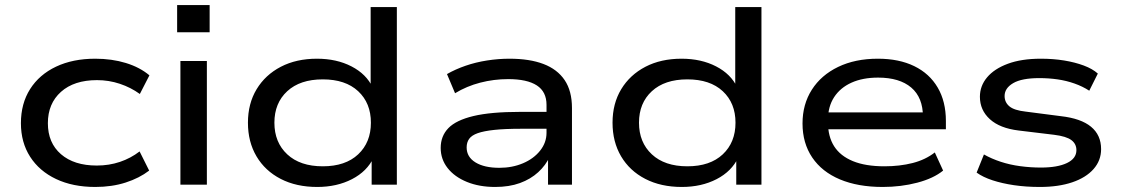

<svg xmlns="http://www.w3.org/2000/svg" viewBox="-20 -733 4452 762"><path d="M358 9Q269 9 202.5 -22.5Q136 -54 99.5 -111Q63 -168 63 -244Q63 -322 99.5 -379.5Q136 -437 202.5 -468.5Q269 -500 358 -500Q424 -500 479.5 -483Q535 -466 573 -434L535 -360Q499 -386 455.5 -400.5Q412 -415 365 -415Q274 -415 222 -368.5Q170 -322 170 -244Q170 -166 222 -121Q274 -76 364 -76Q413 -76 456 -90.5Q499 -105 534 -132L572 -56Q533 -26 478.5 -8.5Q424 9 358 9Z M683 -605V-713H812V-605ZM696 0V-491H801V0Z M1239 9Q1156 9 1094 -23Q1032 -55 998 -112.5Q964 -170 964 -246Q964 -322 998.5 -379Q1033 -436 1094.5 -468Q1156 -500 1238 -500Q1316 -500 1375 -469.5Q1434 -439 1459 -386H1451V-705H1555V0H1455V-108H1463Q1437 -53 1377 -22Q1317 9 1239 9ZM1261 -73Q1351 -73 1401.5 -120.5Q1452 -168 1452 -246Q1452 -324 1401.5 -371Q1351 -418 1261 -418Q1171 -418 1120 -371Q1069 -324 1069 -246Q1069 -168 1120 -120.5Q1171 -73 1261 -73Z M1945 9Q1882 9 1833 -11Q1784 -31 1756.5 -66Q1729 -101 1729 -146Q1729 -193 1759.5 -224.5Q1790 -256 1859 -272.5Q1928 -289 2044 -289H2166V-222H2048Q1984 -222 1942 -217.5Q1900 -213 1876 -204.5Q1852 -196 1842 -182Q1832 -168 1832 -148Q1832 -110 1867 -88.5Q1902 -67 1962 -67Q2013 -67 2055.5 -85Q2098 -103 2123.5 -135Q2149 -167 2149 -206V-317Q2149 -369 2110.5 -394Q2072 -419 1997 -419Q1940 -419 1886 -405Q1832 -391 1786 -363L1754 -439Q1787 -458 1827.5 -472Q1868 -486 1913 -493Q1958 -500 2002 -500Q2082 -500 2137 -479Q2192 -458 2221 -415Q2250 -372 2250 -304V0H2155V-111L2162 -112Q2146 -77 2116 -49.5Q2086 -22 2043.5 -6.5Q2001 9 1945 9Z M2686 9Q2603 9 2541 -23Q2479 -55 2445 -112.5Q2411 -170 2411 -246Q2411 -322 2445.5 -379Q2480 -436 2541.5 -468Q2603 -500 2685 -500Q2763 -500 2822 -469.5Q2881 -439 2906 -386H2898V-705H3002V0H2902V-108H2910Q2884 -53 2824 -22Q2764 9 2686 9ZM2708 -73Q2798 -73 2848.5 -120.5Q2899 -168 2899 -246Q2899 -324 2848.5 -371Q2798 -418 2708 -418Q2618 -418 2567 -371Q2516 -324 2516 -246Q2516 -168 2567 -120.5Q2618 -73 2708 -73Z M3483 9Q3385 9 3313.5 -21Q3242 -51 3203.5 -108Q3165 -165 3165 -243Q3165 -319 3202 -377Q3239 -435 3306.5 -467.5Q3374 -500 3464 -500Q3548 -500 3608.5 -470.5Q3669 -441 3701.5 -385.5Q3734 -330 3734 -253V-220H3244V-287H3666L3643 -269Q3643 -346 3596.5 -385.5Q3550 -425 3465 -425Q3404 -425 3359.5 -405Q3315 -385 3290.5 -347.5Q3266 -310 3266 -257V-248Q3266 -191 3290.5 -152.5Q3315 -114 3365 -93.5Q3415 -73 3490 -73Q3551 -73 3602 -86Q3653 -99 3690 -128L3723 -56Q3685 -25 3620.5 -8Q3556 9 3483 9Z M4107 9Q4052 9 4004.5 2Q3957 -5 3919 -17.5Q3881 -30 3856 -48L3885 -120Q3915 -103 3951.5 -91Q3988 -79 4029 -73.5Q4070 -68 4111 -68Q4177 -68 4214.5 -86Q4252 -104 4252 -137Q4252 -162 4232 -177Q4212 -192 4164 -198L4023 -215Q3948 -224 3908.5 -260Q3869 -296 3869 -349Q3869 -392 3897.5 -426Q3926 -460 3980 -480Q4034 -500 4111 -500Q4160 -500 4203 -493Q4246 -486 4281 -473Q4316 -460 4337 -441L4303 -373Q4277 -390 4244.5 -401.5Q4212 -413 4177 -418Q4142 -423 4105 -423Q4035 -423 4001 -403Q3967 -383 3967 -352Q3967 -327 3986 -311Q4005 -295 4051 -290L4190 -272Q4270 -263 4310 -230Q4350 -197 4350 -141Q4350 -96 4320 -62Q4290 -28 4235.5 -9.5Q4181 9 4107 9Z"/></svg>

Font: Nunito Sans 10pt Expanded Medium
Style: Regular
Weight: 500
Width: 7
Designer: Vernon Adams
Foundry: Vernon Adams
Version: Version 3.101;gftools[0.9.27]